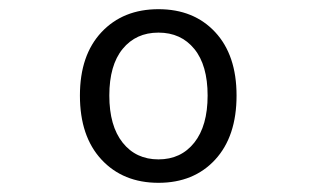

<svg xmlns="http://www.w3.org/2000/svg" viewBox="-20 -729 690 418"><path d="M325 -331Q248 -331 201 -381.5Q154 -432 154 -521Q154 -609 201 -659Q248 -709 325 -709Q402 -709 448.5 -659Q495 -609 495 -521Q495 -432 448.5 -381.5Q402 -331 325 -331ZM325 -382Q374 -382 403 -418.5Q432 -455 432 -521Q432 -587 403 -622.5Q374 -658 325 -658Q276 -658 247 -622.5Q218 -587 218 -521Q218 -455 247 -418.5Q276 -382 325 -382Z"/></svg>

Font: Azeret Mono Light
Style: Regular
Weight: 300
Designer: Martin Vácha
Foundry: Displaay
Version: Version 1.002